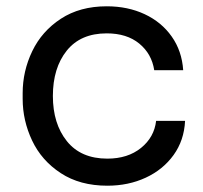

<svg xmlns="http://www.w3.org/2000/svg" viewBox="-20 -572 646 610"><path d="M52 -258V-276Q52 -346 82.5 -409.5Q113 -473 173.5 -512.5Q234 -552 319 -552Q386 -552 439.5 -527Q493 -502 525.5 -456Q558 -410 562 -349H470Q462 -401 422.5 -433.5Q383 -466 319 -466Q236 -466 192 -411Q148 -356 148 -267Q148 -179 192.5 -123.5Q237 -68 321 -68Q386 -68 428 -102Q470 -136 476 -188H568Q565 -126 531.5 -79.5Q498 -33 443 -7.5Q388 18 321 18Q234 18 173 -22Q112 -62 82 -125.5Q52 -189 52 -258Z"/></svg>

Font: Sora-SIA
Style: Regular
Weight: 400
Designer: Jonathan Barnbrook, Julián Moncada
Foundry: Barnbrook Fonts
Version: Version 2.000